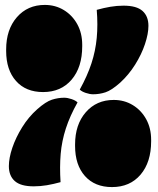

<svg xmlns="http://www.w3.org/2000/svg" viewBox="-20 -740 640 780"><path d="M162 -720Q205 -720 239.5 -699Q274 -678 294 -641.5Q314 -605 314 -558V-552Q314 -467 271 -416.5Q228 -366 155 -366Q85 -366 45 -411Q5 -456 5 -533V-539Q5 -620 48.5 -670Q92 -720 162 -720ZM304 -376Q335 -432 351.5 -482.5Q368 -533 373 -586Q378 -639 373 -700Q402 -708 428.5 -712.5Q455 -717 482 -717Q535 -717 559 -695.5Q583 -674 583 -635Q583 -603 569 -561Q555 -519 529 -477.5Q503 -436 468 -404Q433 -373 408.5 -365Q384 -357 358 -357Q345 -357 328.5 -362.5Q312 -368 304 -376ZM295 -324Q264 -269 247.5 -218Q231 -167 226.5 -114.5Q222 -62 226 0Q197 8 170.5 12.5Q144 17 117 17Q64 17 40 -4.5Q16 -26 16 -65Q16 -98 30 -139.5Q44 -181 70 -223Q96 -265 131 -296Q166 -327 191 -335Q216 -343 241 -343Q254 -343 270.5 -337.5Q287 -332 295 -324ZM442 -334Q485 -334 519.5 -313Q554 -292 574 -255.5Q594 -219 594 -172V-166Q594 -81 551 -30.5Q508 20 435 20Q365 20 325 -25Q285 -70 285 -147V-153Q285 -234 328.5 -284Q372 -334 442 -334Z"/></svg>

Font: Recursive Sn Csl St XBk
Style: Regular
Weight: 1000
Version: Version 1.079;hotconv 1.0.112;makeotfexe 2.5.65598; ttfautoh